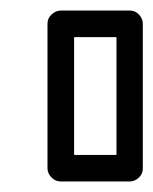

<svg xmlns="http://www.w3.org/2000/svg" viewBox="-20 -745 290 363"><path d="M69.8 -426.8V-700.2Q69.8 -710.9 77.9 -718Q85.9 -725.1 95.2 -725.1H225.1Q235.8 -725.1 242.9 -717.3Q250 -709.5 250 -700.2V-426.8Q250 -416 242.2 -408.9Q234.4 -401.9 225.1 -401.9H95.2Q84.5 -401.9 77.1 -409.7Q69.8 -417.5 69.8 -426.8ZM120.1 -452.1H200.2V-674.8H120.1Z"/></svg>

Font: Trueno Bold Outline
Style: Regular
Weight: 700
Width: 6
Designer: Julieta Ulanovsky
Foundry: Julieta Ulanovsky
Version: Version 3.001b | FøM Fix